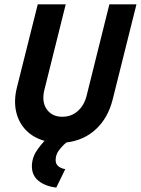

<svg xmlns="http://www.w3.org/2000/svg" viewBox="-20 -645 650 886"><path d="M239.6 220.8Q189.6 214.6 158.3 189.9Q127.1 165.3 127.1 122.2Q127.1 95.8 138.2 70.5Q149.3 45.1 185.4 4.9Q133.3 -9.7 99.7 -44.4Q66 -79.2 54.5 -129.5Q43.1 -179.9 57.6 -239.6L154.2 -625H283.3L184.7 -229.9Q171.5 -175 195.8 -140.6Q220.1 -106.2 267.4 -106.2Q309 -106.2 338.5 -132.3Q368.1 -158.3 379.2 -201.4L484.7 -625H609.7L500 -186.1Q478.5 -100.7 422.9 -49Q367.4 2.8 286.1 12.5Q263.9 31.9 250.3 51Q236.8 70.1 236.8 93.8Q236.8 111.8 249.3 122.2Q261.8 132.6 281.2 135.4Z"/></svg>

Font: Afacad
Style: Bold Italic
Weight: 700
Italic angle: -14°
Designer: Kristian Moeller
Foundry: Dicotype
Version: Version 1.000; ttfautohint (v1.8.4.7-5d5b)